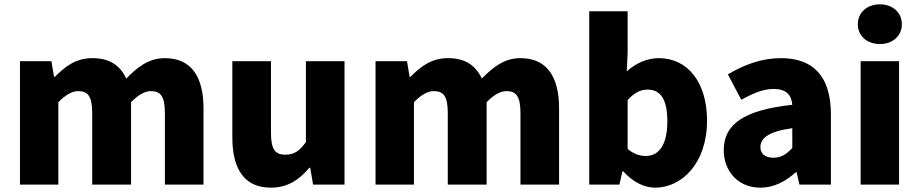

<svg xmlns="http://www.w3.org/2000/svg" viewBox="-20 -851 4236 885"><path d="M72 0H249V-380C283 -415 314 -431 340 -431C385 -431 405 -408 405 -330V0H584V-380C618 -415 649 -431 675 -431C720 -431 740 -408 740 -330V0H918V-352C918 -494 864 -583 740 -583C664 -583 611 -539 562 -489C533 -550 485 -583 406 -583C329 -583 280 -544 233 -497H229L217 -569H72Z M1228 14C1306 14 1359 -22 1406 -78H1410L1423 0H1568V-569H1390V-196C1360 -154 1335 -138 1295 -138C1250 -138 1229 -160 1229 -239V-569H1051V-217C1051 -75 1104 14 1228 14Z M1711 0H1888V-380C1922 -415 1953 -431 1979 -431C2024 -431 2044 -408 2044 -330V0H2223V-380C2257 -415 2288 -431 2314 -431C2359 -431 2379 -408 2379 -330V0H2557V-352C2557 -494 2503 -583 2379 -583C2303 -583 2250 -539 2201 -489C2172 -550 2124 -583 2045 -583C1968 -583 1919 -544 1872 -497H1868L1856 -569H1711Z M3000 14C3122 14 3239 -98 3239 -295C3239 -469 3152 -583 3016 -583C2964 -583 2911 -560 2869 -522L2873 -607V-799H2696V0H2835L2849 -61H2853C2898 -11 2950 14 3000 14ZM2958 -132C2931 -132 2901 -140 2873 -165V-390C2904 -423 2931 -438 2964 -438C3027 -438 3056 -391 3056 -291C3056 -177 3012 -132 2958 -132Z M3485 14C3548 14 3601 -15 3648 -57H3652L3665 0H3810V-323C3810 -501 3727 -583 3580 -583C3491 -583 3410 -553 3335 -508L3397 -391C3454 -423 3501 -441 3546 -441C3604 -441 3628 -414 3632 -368C3410 -344 3316 -279 3316 -159C3316 -64 3380 14 3485 14ZM3546 -124C3509 -124 3485 -140 3485 -173C3485 -213 3521 -245 3632 -260V-169C3606 -141 3582 -124 3546 -124Z M3947 0H4124V-569H3947ZM4036 -648C4095 -648 4137 -686 4137 -739C4137 -793 4095 -831 4036 -831C3976 -831 3934 -793 3934 -739C3934 -686 3976 -648 4036 -648Z"/></svg>

Font: Noto Sans T Chinese Black
Style: Bold
Weight: 900
Designer: Ryoko NISHIZUKA (kana & ideographs); Paul D. Hunt (Latin, Greek & Cyrillic); Wenlong ZHANG (bopomofo); Sandoll Communica
Foundry: Adobe Systems Incorporated
Version: Version 1.000;PS 1;hotconv 1.0.78;makeotf.lib2.5.61930